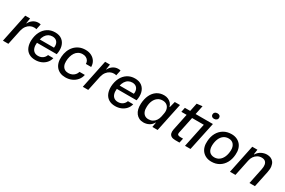

<svg xmlns="http://www.w3.org/2000/svg" viewBox="114 -1901 4596 3096"><g transform="rotate(30 2412.5 -353.0)"><path d="M17 0 127 -529H217L202 -431H207Q231 -480 274.5 -508.5Q318 -537 368 -537Q381 -537 393 -535.5Q405 -534 413 -531L391 -429Q384 -433 372.5 -434.5Q361 -436 348 -436Q311 -436 277 -419Q243 -402 217 -368Q191 -334 177 -280L118 0Z M621 10Q550 10 501 -20.5Q452 -51 429 -106.5Q406 -162 409 -235Q414 -325 448.5 -393Q483 -461 543 -499.5Q603 -538 682 -538Q761 -538 810.5 -500Q860 -462 877.5 -396Q895 -330 877 -245H509Q503 -192 514.5 -152.5Q526 -113 555 -91.5Q584 -70 627 -70Q678 -70 713.5 -95.5Q749 -121 763 -163L862 -162Q849 -108 814 -69.5Q779 -31 729.5 -10.5Q680 10 621 10ZM519 -301 508 -314H797L785 -301Q794 -348 783.5 -384Q773 -420 745.5 -439.5Q718 -459 676 -459Q637 -459 605.5 -441.5Q574 -424 551.5 -389Q529 -354 519 -301Z M1181 10Q1127 10 1084.5 -8Q1042 -26 1013 -60Q984 -94 971 -142Q958 -190 963 -249Q967 -308 987.5 -360.5Q1008 -413 1044.5 -453Q1081 -493 1132 -516Q1183 -539 1248 -539Q1311 -539 1359 -514Q1407 -489 1434 -445.5Q1461 -402 1461 -344H1363Q1363 -377 1347.5 -402Q1332 -427 1305 -441Q1278 -455 1242 -455Q1198 -455 1164.5 -436Q1131 -417 1109.5 -384.5Q1088 -352 1076.5 -310Q1065 -268 1064 -221Q1063 -174 1078 -141Q1093 -108 1121 -91Q1149 -74 1188 -74Q1225 -74 1255 -87Q1285 -100 1306.5 -124Q1328 -148 1338 -182H1437Q1425 -123 1388.5 -80Q1352 -37 1298.5 -13.5Q1245 10 1181 10Z M1504 0 1614 -529H1704L1689 -431H1694Q1718 -480 1761.5 -508.5Q1805 -537 1855 -537Q1868 -537 1880 -535.5Q1892 -534 1900 -531L1878 -429Q1871 -433 1859.5 -434.5Q1848 -436 1835 -436Q1798 -436 1764 -419Q1730 -402 1704 -368Q1678 -334 1664 -280L1605 0Z M2108 10Q2037 10 1988 -20.5Q1939 -51 1916 -106.5Q1893 -162 1896 -235Q1901 -325 1935.5 -393Q1970 -461 2030 -499.5Q2090 -538 2169 -538Q2248 -538 2297.5 -500Q2347 -462 2364.5 -396Q2382 -330 2364 -245H1996Q1990 -192 2001.5 -152.5Q2013 -113 2042 -91.5Q2071 -70 2114 -70Q2165 -70 2200.5 -95.5Q2236 -121 2250 -163L2349 -162Q2336 -108 2301 -69.5Q2266 -31 2216.5 -10.5Q2167 10 2108 10ZM2006 -301 1995 -314H2284L2272 -301Q2281 -348 2270.5 -384Q2260 -420 2232.5 -439.5Q2205 -459 2163 -459Q2124 -459 2092.5 -441.5Q2061 -424 2038.5 -389Q2016 -354 2006 -301Z M2634 10Q2589 10 2554 -7.5Q2519 -25 2494.5 -57Q2470 -89 2459 -133.5Q2448 -178 2451 -233Q2456 -325 2488.5 -393.5Q2521 -462 2577.5 -500Q2634 -538 2711 -538Q2752 -538 2786 -523Q2820 -508 2844 -481.5Q2868 -455 2877 -419H2883L2911 -529H3008L2897 0H2799L2814 -87L2809 -88Q2783 -39 2736 -14.5Q2689 10 2634 10ZM2679 -75Q2723 -75 2755.5 -92.5Q2788 -110 2810.5 -143Q2833 -176 2842 -219L2852 -271Q2864 -325 2852.5 -366Q2841 -407 2810 -430Q2779 -453 2731 -453Q2679 -453 2641 -425.5Q2603 -398 2581.5 -350Q2560 -302 2558 -238Q2555 -188 2569 -151Q2583 -114 2611 -94.5Q2639 -75 2679 -75Z M3224 0Q3179 0 3152 -15.5Q3125 -31 3116 -60.5Q3107 -90 3115 -133L3180 -445H3082L3099 -529H3198L3230 -682L3333 -694L3299 -529H3621L3509 0H3407L3500 -445H3282L3219 -144Q3211 -107 3225.5 -95.5Q3240 -84 3272 -84H3322L3304 0ZM3593 -610Q3567 -610 3552 -624Q3537 -638 3537 -660Q3537 -685 3554.5 -700.5Q3572 -716 3601 -716Q3627 -716 3642.5 -702.5Q3658 -689 3658 -666Q3658 -641 3640 -625.5Q3622 -610 3593 -610Z M3900 10Q3846 10 3803.5 -8.5Q3761 -27 3731.5 -61Q3702 -95 3689 -142.5Q3676 -190 3681 -248Q3686 -334 3722.5 -399.5Q3759 -465 3821.5 -502Q3884 -539 3967 -539Q4020 -539 4062.5 -520.5Q4105 -502 4134 -468.5Q4163 -435 4176 -387.5Q4189 -340 4184 -281Q4178 -195 4141.5 -129.5Q4105 -64 4043.5 -27Q3982 10 3900 10ZM3906 -74Q3959 -74 3998 -102.5Q4037 -131 4059.5 -182.5Q4082 -234 4085 -302Q4087 -338 4078.5 -366.5Q4070 -395 4053.5 -415Q4037 -435 4013.5 -445Q3990 -455 3960 -455Q3907 -455 3868 -427Q3829 -399 3807 -347.5Q3785 -296 3782 -227Q3781 -190 3789 -161Q3797 -132 3813 -113Q3829 -94 3853 -84Q3877 -74 3906 -74Z M4244 0 4354 -529H4450L4437 -437H4443Q4474 -488 4524 -513.5Q4574 -539 4626 -539Q4666 -539 4698.5 -524.5Q4731 -510 4751.5 -481Q4772 -452 4778.5 -407Q4785 -362 4772 -300L4709 0H4607L4667 -290Q4678 -342 4671.5 -378.5Q4665 -415 4641 -434.5Q4617 -454 4574 -454Q4534 -454 4500 -435Q4466 -416 4442 -382Q4418 -348 4409 -302L4346 0Z"/></g></svg>

Font: Mona Sans ExtraLight Medium
Style: Italic
Weight: 500
Italic angle: -11.6951°
Version: Version 2.000